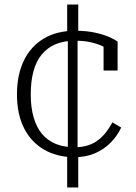

<svg xmlns="http://www.w3.org/2000/svg" viewBox="-20 -683 600 849"><path d="M310 -32Q344 -32 370 -40.5Q396 -49 416 -65Q436 -81 451 -101Q466 -121 477 -142L516 -119Q498 -81 468.5 -51.5Q439 -22 399.5 -5Q360 12 309 12Q233 12 175.5 -21Q118 -54 86.5 -116Q55 -178 55 -266Q55 -352 85.5 -415Q116 -478 173.5 -512.5Q231 -547 313 -547Q365 -547 403.5 -538Q442 -529 466 -518Q490 -507 500 -499V-371H438V-489Q447 -488 453.5 -485.5Q460 -483 463 -479Q466 -475 467 -470Q468 -465 467 -459Q453 -470 431 -480Q409 -490 379.5 -496.5Q350 -503 313 -503Q263 -503 226 -487.5Q189 -472 164.5 -442Q140 -412 128 -368Q116 -324 116 -266Q116 -207 129 -163Q142 -119 166.5 -90Q191 -61 227 -46.5Q263 -32 310 -32ZM277 -663H326V-528L323 -515V-21L326 -10V146H277V-8L280 -21V-515L277 -525Z"/></svg>

Font: Roboto Serif SemiCondensed ExtraLight
Style: Regular
Weight: 250
Width: 4
Designer: Greg Gazdowicz
Foundry: Commercial Type
Version: Version 1.007